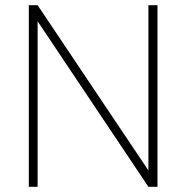

<svg xmlns="http://www.w3.org/2000/svg" viewBox="-20 -720 718 740"><path d="M91 0V-700H125L552 -63V-700H587V0H552L125 -638V0Z"/></svg>

Font: Zen Kaku Gothic New Light
Style: Regular
Weight: 300
Designer: Yoshimichi Ohira
Foundry: Positype
Version: Version 1.002